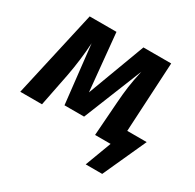

<svg xmlns="http://www.w3.org/2000/svg" viewBox="-152 -694 1033 1018"><g transform="rotate(30 364.5 -185.0)"><path d="M713 -104 593 160H492L552 0H457L472 -206Q476 -262 482 -306Q488 -350 502 -413L358 -55H238L198 -412Q192 -308 172 -202L132 0H-1L118 -530H282L316 -179L447 -530H617L594 -104Z"/></g></svg>

Font: Fira Sans SemiBold
Style: Italic
Weight: 600
Italic angle: -8°
Designer: bBox Type GmbH & Carrois Corporate GbR & Edenspiekermann AG
Foundry: bBox Type GmbH & Carrois Corporate GbR & Edenspiekermann AG
Version: Version 4.301